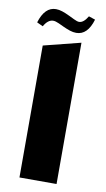

<svg xmlns="http://www.w3.org/2000/svg" viewBox="-84 -769 448 811"><g transform="rotate(10 140.0 -363.5)"><path d="M231 -721.2 258.8 -711.9Q238.3 -643.1 189.9 -643.1Q176.8 -643.1 163.1 -647.5Q149.4 -651.9 131.1 -660.4Q112.8 -668.9 110.8 -669.9Q95.7 -676.8 85.9 -676.8Q63.5 -676.8 45.9 -646L20 -658.2Q41 -727.1 88.9 -727.1Q102.1 -727.1 116.2 -722.4Q130.4 -717.8 149.2 -708.7Q168 -699.7 170.9 -698.2Q185.5 -690.9 193.8 -690.9Q212.9 -690.9 231 -721.2ZM60.1 -565.9 219.2 -606V0H60.1Z"/></g></svg>

Font: Wesal
Style: Regular
Weight: 900
Designer: Ahmed zaza
Foundry: Ahmed zaza
Version: Version 2.01